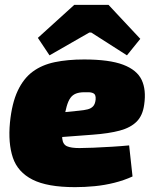

<svg xmlns="http://www.w3.org/2000/svg" viewBox="-20 -759 630 791"><path d="M326 -514Q430 -514 487 -492.5Q544 -471 563.5 -430Q583 -389 574 -328Q568 -283 543 -258Q518 -233 473.5 -221Q429 -209 361 -204L95 -184L108 -283L306 -303Q327 -305 341 -308.5Q355 -312 363.5 -321Q372 -330 374 -349Q375 -360 372 -367Q369 -374 359 -377Q349 -380 328 -379Q307 -379 293 -373.5Q279 -368 270 -355.5Q261 -343 254.5 -320Q248 -297 242 -261Q234 -212 236.5 -188Q239 -164 256 -156.5Q273 -149 307 -149Q328 -149 364.5 -150.5Q401 -152 441.5 -154.5Q482 -157 512 -160L526 -32Q491 -16 451 -6Q411 4 370 8Q329 12 289 12Q175 12 114 -19Q53 -50 33 -109.5Q13 -169 21 -254Q29 -334 53 -385Q77 -436 115 -464Q153 -492 206 -503Q259 -514 326 -514ZM427 -739 558 -599 503 -531 356 -625H348L184 -531L136 -603L286 -739Z"/></svg>

Font: Exo 2 Black
Style: Italic
Weight: 900
Italic angle: -8°
Designer: Natanael Gama
Foundry: Natanael Gama
Version: Version 2.010